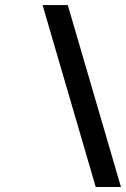

<svg xmlns="http://www.w3.org/2000/svg" viewBox="-20 -727 500 762"><path d="M148.9 -707H249L460 15.1H359.9Z"/></svg>

Font: Linguistics Pro
Style: Bold Italic
Weight: 700
Italic angle: -12°
Designer: Stefan Peev, Context Ltd
Foundry: Stefan Peev, Context Ltd
Version: Version 001.000